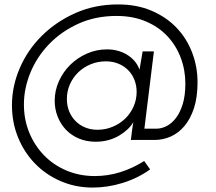

<svg xmlns="http://www.w3.org/2000/svg" viewBox="-20 -632 976 867"><path d="M227 -177Q227 -224 246.5 -266.5Q266 -309 298.5 -340.5Q331 -372 373.5 -390.5Q416 -409 463 -409Q493 -409 518 -401Q543 -393 562 -379.5Q581 -366 593 -349.5Q605 -333 610 -317L624 -400H675L632 -51H687Q709 -51 732 -62.5Q755 -74 774 -98.5Q793 -123 805 -161.5Q817 -200 817 -255Q817 -316 796 -371.5Q775 -427 735.5 -469Q696 -511 638 -535.5Q580 -560 506 -560Q411 -560 334 -525Q257 -490 202 -433Q147 -376 117.5 -304.5Q88 -233 88 -160Q88 -92 112 -33.5Q136 25 178.5 69Q221 113 280 138Q339 163 408 163Q468 163 524.5 145Q581 127 631 95L658 133Q602 173 534 194Q466 215 399 215Q321 215 254 186Q187 157 138 106.5Q89 56 61.5 -11.5Q34 -79 34 -157Q34 -243 69.5 -325Q105 -407 169 -470.5Q233 -534 320.5 -573Q408 -612 513 -612Q598 -612 664.5 -583.5Q731 -555 777 -507Q823 -459 847.5 -395Q872 -331 872 -261Q872 -193 856 -144Q840 -95 813 -63Q786 -31 751 -15.5Q716 0 678 0H571L576 -41Q578 -52 579 -62Q580 -72 582 -81Q573 -64 556.5 -48.5Q540 -33 518.5 -20Q497 -7 470 0.5Q443 8 412 8Q370 8 336 -6.5Q302 -21 278 -46Q254 -71 240.5 -105Q227 -139 227 -177ZM282 -185Q282 -155 292 -130Q302 -105 320.5 -86Q339 -67 364.5 -56.5Q390 -46 420 -46Q456 -46 488.5 -59.5Q521 -73 545 -96Q569 -119 583 -150.5Q597 -182 597 -217Q597 -246 587 -271.5Q577 -297 558.5 -315.5Q540 -334 514.5 -344.5Q489 -355 458 -355Q422 -355 390 -342Q358 -329 334 -306Q310 -283 296 -252Q282 -221 282 -185Z"/></svg>

Font: Josefin Sans
Style: Italic
Weight: 400
Italic angle: -7.5°
Designer: Santiago Orozco
Foundry: Typemade